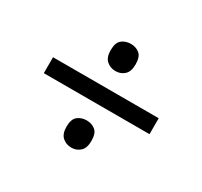

<svg xmlns="http://www.w3.org/2000/svg" viewBox="-105 -722 781 741"><g transform="rotate(30 286.0 -352.0)"><path d="M285 -462Q262 -462 245.5 -476.5Q229 -491 229 -523Q229 -557 245.5 -570Q262 -583 285 -583Q308 -583 324 -570Q340 -557 340 -523Q340 -491 324 -476.5Q308 -462 285 -462ZM50 -317V-388H521V-317ZM285 -121Q262 -121 245.5 -135.5Q229 -150 229 -182Q229 -216 245.5 -229Q262 -242 285 -242Q308 -242 324 -229Q340 -216 340 -182Q340 -150 324 -135.5Q308 -121 285 -121Z"/></g></svg>

Font: Noto Sans Glagolitic
Style: Regular
Weight: 400
Designer: Monotype Design Team
Foundry: Monotype Imaging Inc.
Version: Version 2.004; ttfautohint (v1.8.4.7-5d5b)